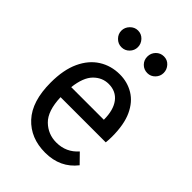

<svg xmlns="http://www.w3.org/2000/svg" viewBox="-201 -754 853 853"><g transform="rotate(45 225.0 -328.0)"><path d="M244 10Q152 10 96.5 -50Q41 -110 41 -228Q41 -308 66 -362Q91 -416 134.5 -443.5Q178 -471 233 -471Q281 -471 320 -447.5Q359 -424 381.5 -375.5Q404 -327 404 -250Q404 -232 402 -213H118Q121 -129 158 -93Q195 -57 247 -57Q309 -57 349 -103L392 -59Q338 10 244 10ZM120 -278H325Q325 -339 299.5 -372.5Q274 -406 228 -406Q188 -406 158 -376Q128 -346 120 -278ZM152 -561Q131 -561 115.5 -576.5Q100 -592 100 -613Q100 -634 115.5 -650Q131 -666 152 -666Q174 -666 189 -650Q204 -634 204 -613Q204 -592 189 -576.5Q174 -561 152 -561ZM315 -561Q293 -561 278 -576Q263 -591 263 -613Q263 -635 278 -650.5Q293 -666 315 -666Q337 -666 351.5 -650Q366 -634 366 -613Q366 -592 351 -576.5Q336 -561 315 -561Z"/></g></svg>

Font: Inconsolata SemiCondensed Medium
Style: Regular
Weight: 500
Width: 4
Monospace: yes
Designer: Raph Levien, Cyreal, Brenton Simpson
Foundry: Raph Levien, Cyreal, Google
Version: Version 3.001; ttfautohint (v1.8.2.53-6de2)